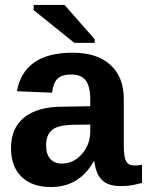

<svg xmlns="http://www.w3.org/2000/svg" viewBox="-20 -753 599 783"><path d="M188 9.8Q110.8 9.8 67.9 -32Q24.9 -73.7 24.9 -148.9Q24.9 -230.5 78.4 -273.9Q131.8 -317.4 233.9 -317.9L348.1 -319.8V-347.2Q348.1 -399.4 330.1 -424.3Q312 -449.2 271 -449.2Q232.4 -449.2 214.8 -432.4Q197.3 -415.5 191.9 -375L48.8 -380.9Q78.1 -538.1 275.9 -538.1Q375.5 -538.1 430.2 -488.5Q484.9 -439 484.9 -349.1V-155.8Q484.9 -112.3 494.6 -95.2Q504.4 -78.1 527.8 -78.1Q544.4 -78.1 559.1 -81.1V-6.8Q556.2 -6.3 548.6 -4.4Q541 -2.4 538.8 -2Q536.6 -1.5 530.3 0Q523.9 1.5 521.2 1.7Q518.6 2 512.9 2.9Q507.3 3.9 503.4 4.4Q499.5 4.9 493.9 5.1Q488.3 5.4 482.9 5.6Q477.5 5.9 471.2 5.9Q420.9 5.9 395.8 -19Q370.6 -43.9 365.2 -94.2H361.8Q302.7 9.8 188 9.8ZM348.1 -217.8V-245.1L276.9 -244.1Q231 -242.7 209 -232.9Q168 -215.8 168 -160.2Q168 -124 185.1 -105Q202.1 -85.9 231.9 -85.9Q279.8 -85.9 314 -124.8Q348.1 -163.6 348.1 -217.8ZM366.2 -578.1H283.2L117.2 -711.9V-732.9H243.2L366.2 -592.8Z"/></svg>

Font: Libra Sans Modern
Style: Bold
Weight: 700
Foundry: Stefan Peev, Context Ltd
Version: Version 1.000